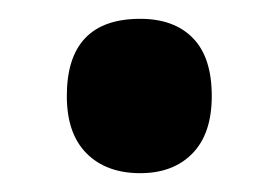

<svg xmlns="http://www.w3.org/2000/svg" viewBox="-20 -173 295 204"><path d="M51 -71Q51 -153 129 -153Q165 -153 185 -132.5Q205 -112 205 -71Q205 -31 184.5 -10Q164 11 129 11Q93 11 72 -10Q51 -31 51 -71Z"/></svg>

Font: Noto Sans Thai ExtCond
Style: Bold
Weight: 700
Width: 2
Designer: Monotype Design Team
Foundry: Monotype Imaging Inc.
Version: Version 2.002; ttfautohint (v1.8.4.7-5d5b)